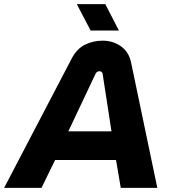

<svg xmlns="http://www.w3.org/2000/svg" viewBox="-60 -910 823 930"><path d="M-40 0 287 -626Q313 -675 352.5 -694Q392 -713 437 -713Q487 -713 525.5 -686Q564 -659 575 -607L702 0H525L502 -135H207L141 0ZM271 -274H480L437 -553Q436 -559 431.5 -562Q427 -565 421 -565Q416 -565 411 -562Q406 -559 403 -553ZM379 -762 312 -890H450L516 -762Z"/></svg>

Font: MuseoModerno Thin
Style: Bold Italic
Weight: 700
Italic angle: -9°
Version: Version 1.003